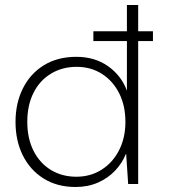

<svg xmlns="http://www.w3.org/2000/svg" viewBox="-20 -735 674 767"><path d="M353 -571V-610H591V-571ZM282 12Q208 12 154 -22Q100 -56 71 -114.5Q42 -173 42 -248Q42 -323 71.5 -382Q101 -441 155.5 -474.5Q210 -508 285 -508Q358 -508 411 -471Q464 -434 487 -373V-715H532V0H492L484 -120H483Q468 -83 439.5 -53Q411 -23 371 -5.5Q331 12 282 12ZM285 -29Q342 -29 386.5 -57.5Q431 -86 456 -135.5Q481 -185 481 -248Q481 -313 456 -362.5Q431 -412 387 -440Q343 -468 286 -468Q229 -468 184 -441Q139 -414 114 -364.5Q89 -315 89 -248Q89 -182 114 -132.5Q139 -83 183.5 -56Q228 -29 285 -29Z"/></svg>

Font: DM Sans 28pt ExtraLight
Style: Regular
Weight: 250
Version: Version 4.004;gftools[0.9.30]